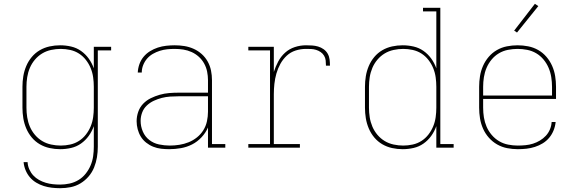

<svg xmlns="http://www.w3.org/2000/svg" viewBox="-20 -776 3040 1009"><path d="M296 213Q274 213 252.5 210.5Q231 208 210 201.5Q189 195 170 183.5Q151 172 137 155.5Q123 139 114.5 118.5Q106 98 104 76H125Q126 96 134 114Q142 132 155 146Q168 160 185 169.5Q202 179 220.5 184.5Q239 190 258 192Q277 194 296 194Q321 194 346 188.5Q371 183 392.5 170Q414 157 430 137Q446 117 456 93.5Q466 70 469.5 45Q473 20 473 -5V-113Q463 -85 446 -61.5Q429 -38 405.5 -21.5Q382 -5 353.5 1.5Q325 8 296 8Q268 8 240.5 2Q213 -4 189 -18Q165 -32 147 -53.5Q129 -75 118 -101Q107 -127 102.5 -154.5Q98 -182 98 -210V-320Q98 -348 102.5 -375.5Q107 -403 118 -429Q129 -455 147 -476.5Q165 -498 189 -512Q213 -526 240.5 -532Q268 -538 296 -538Q325 -538 353.5 -531.5Q382 -525 405.5 -508.5Q429 -492 446 -468.5Q463 -445 473 -417V-530H564V-511H494V-5Q494 23 489.5 50.5Q485 78 474.5 104Q464 130 445.5 151.5Q427 173 403 187.5Q379 202 351.5 207.5Q324 213 296 213ZM299 -11Q324 -11 349 -16.5Q374 -22 395 -35.5Q416 -49 431.5 -69Q447 -89 456.5 -112Q466 -135 469.5 -160Q473 -185 473 -210V-320Q473 -345 469.5 -370Q466 -395 456.5 -418Q447 -441 431.5 -461Q416 -481 395 -494.5Q374 -508 349 -513.5Q324 -519 299 -519Q274 -519 248.5 -513.5Q223 -508 201.5 -495Q180 -482 163.5 -462.5Q147 -443 137 -419.5Q127 -396 123 -370.5Q119 -345 119 -320V-210Q119 -185 123 -159.5Q127 -134 137 -110.5Q147 -87 163.5 -67.5Q180 -48 201.5 -35Q223 -22 248.5 -16.5Q274 -11 299 -11Z M869 8Q848 8 826.5 5.5Q805 3 785 -5Q765 -13 748 -26.5Q731 -40 720 -58Q709 -76 703.5 -97Q698 -118 698 -139Q698 -164 706.5 -188.5Q715 -213 732.5 -231Q750 -249 772.5 -260Q795 -271 819.5 -278Q844 -285 869 -287Q894 -289 919 -289H1073V-355Q1073 -377 1068.5 -399.5Q1064 -422 1053 -442Q1042 -462 1025 -477.5Q1008 -493 987 -502.5Q966 -512 943.5 -515.5Q921 -519 898 -519Q878 -519 858.5 -517Q839 -515 820 -509Q801 -503 783.5 -493Q766 -483 753 -468Q740 -453 732.5 -434Q725 -415 725 -395H704Q705 -417 712.5 -438.5Q720 -460 734.5 -477.5Q749 -495 768.5 -507Q788 -519 809.5 -526Q831 -533 853.5 -535.5Q876 -538 898 -538Q924 -538 949 -534Q974 -530 997.5 -519.5Q1021 -509 1040 -492Q1059 -475 1071.5 -452.5Q1084 -430 1089 -405Q1094 -380 1094 -355V-19H1164V0H1073V-106Q1061 -78 1039 -54.5Q1017 -31 989.5 -17Q962 -3 931 2.5Q900 8 869 8ZM872 -11Q897 -11 922.5 -15Q948 -19 971.5 -28.5Q995 -38 1015 -54Q1035 -70 1048.5 -91.5Q1062 -113 1067.5 -138.5Q1073 -164 1073 -189V-270H919Q897 -270 874.5 -268.5Q852 -267 830.5 -261.5Q809 -256 788.5 -246.5Q768 -237 751.5 -221.5Q735 -206 727 -184.5Q719 -163 719 -141Q719 -112 730.5 -85Q742 -58 764.5 -40.5Q787 -23 815.5 -17Q844 -11 872 -11Z M1285 0V-19H1399V-511H1285V-530H1419V-398Q1428 -426 1442 -452.5Q1456 -479 1478 -499Q1500 -519 1529 -528.5Q1558 -538 1588 -538Q1604 -538 1620 -537Q1636 -536 1651.5 -531.5Q1667 -527 1680.5 -517.5Q1694 -508 1702 -494Q1710 -480 1712 -464Q1714 -448 1714 -431H1693Q1693 -445 1691.5 -458.5Q1690 -472 1683 -483.5Q1676 -495 1665 -502.5Q1654 -510 1641 -514Q1628 -518 1614.5 -518.5Q1601 -519 1588 -519Q1560 -519 1533.5 -510.5Q1507 -502 1487 -483.5Q1467 -465 1453.5 -440.5Q1440 -416 1432.5 -389.5Q1425 -363 1422 -335.5Q1419 -308 1419 -281V-19H1556V0Z M2096 8Q2068 8 2040.5 2Q2013 -4 1989 -18Q1965 -32 1947 -53.5Q1929 -75 1918 -101Q1907 -127 1902.5 -154.5Q1898 -182 1898 -210V-320Q1898 -348 1902.5 -375.5Q1907 -403 1918 -429Q1929 -455 1947 -476.5Q1965 -498 1989 -512Q2013 -526 2040.5 -532Q2068 -538 2096 -538Q2125 -538 2153.5 -531.5Q2182 -525 2205.5 -508.5Q2229 -492 2246 -468.5Q2263 -445 2273 -417V-716H2203V-735H2294V-19H2364V0H2273V-113Q2263 -85 2246 -61.5Q2229 -38 2205.5 -21.5Q2182 -5 2153.5 1.5Q2125 8 2096 8ZM2099 -11Q2124 -11 2149 -16.5Q2174 -22 2195 -35.5Q2216 -49 2231.5 -69Q2247 -89 2256.5 -112Q2266 -135 2269.5 -160Q2273 -185 2273 -210V-320Q2273 -345 2269.5 -370Q2266 -395 2256.5 -418Q2247 -441 2231.5 -461Q2216 -481 2195 -494.5Q2174 -508 2149 -513.5Q2124 -519 2099 -519Q2074 -519 2048.5 -513.5Q2023 -508 2001.5 -495Q1980 -482 1963.5 -462.5Q1947 -443 1937 -419.5Q1927 -396 1923 -370.5Q1919 -345 1919 -320V-210Q1919 -185 1923 -159.5Q1927 -134 1937 -110.5Q1947 -87 1963.5 -67.5Q1980 -48 2001.5 -35Q2023 -22 2048.5 -16.5Q2074 -11 2099 -11Z M2701 8Q2673 8 2645 2.5Q2617 -3 2592.5 -17Q2568 -31 2549 -52.5Q2530 -74 2518.5 -100Q2507 -126 2502.5 -154Q2498 -182 2498 -210V-320Q2498 -348 2502.5 -376Q2507 -404 2518.5 -430Q2530 -456 2548.5 -477.5Q2567 -499 2591.5 -513Q2616 -527 2644 -532.5Q2672 -538 2700 -538Q2728 -538 2756 -532.5Q2784 -527 2808.5 -513Q2833 -499 2851.5 -477.5Q2870 -456 2881.5 -430Q2893 -404 2897.5 -376Q2902 -348 2902 -320V-256H2519V-210Q2519 -184 2523 -159Q2527 -134 2537 -110.5Q2547 -87 2564 -67Q2581 -47 2603 -34Q2625 -21 2650.5 -16Q2676 -11 2701 -11Q2721 -11 2741.5 -13Q2762 -15 2781 -21Q2800 -27 2817.5 -37.5Q2835 -48 2848.5 -62.5Q2862 -77 2870 -96Q2878 -115 2879 -135H2900Q2898 -113 2889.5 -91.5Q2881 -70 2866.5 -52.5Q2852 -35 2832.5 -23Q2813 -11 2791 -4Q2769 3 2746.5 5.5Q2724 8 2701 8ZM2519 -274H2881V-320Q2881 -345 2877 -370.5Q2873 -396 2863 -419.5Q2853 -443 2836.5 -463Q2820 -483 2798 -496Q2776 -509 2750.5 -514Q2725 -519 2700 -519Q2675 -519 2649.5 -514Q2624 -509 2602 -496Q2580 -483 2563.5 -463Q2547 -443 2537 -419.5Q2527 -396 2523 -370.5Q2519 -345 2519 -320ZM2697 -605 2682 -615 2791 -756 2809 -744Z"/></svg>

Font: Iosevka Slab Thin Extended
Style: Regular
Weight: 100
Width: 7
Monospace: yes
Designer: Belleve Invis
Foundry: Belleve Invis
Version: Version 11.1.1; ttfautohint (v1.8.3)